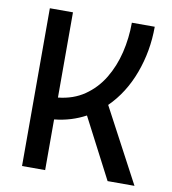

<svg xmlns="http://www.w3.org/2000/svg" viewBox="-79 -762 744 831"><g transform="rotate(10 293.0 -346.5)"><path d="M73.2 0V-693.4H174.8V-318.8Q241.7 -325.7 290.5 -359.4Q339.4 -393.1 371.1 -445.3Q402.8 -497.6 418.2 -561.5Q433.6 -625.5 433.6 -693.4H534.2Q534.2 -586.4 498.3 -489.3Q462.4 -392.1 394.5 -325.2L567.4 0H449.2L312 -264.2Q281.2 -247.6 247.1 -237.1Q212.9 -226.6 174.8 -222.7V0Z"/></g></svg>

Font: CaskaydiaMono NF
Style: Regular
Weight: 400
Designer: Aaron Bell
Foundry: Saja Typeworks
Version: Version 2111.001; ttfautohint (v1.8.4);Nerd Fonts 3.1.1